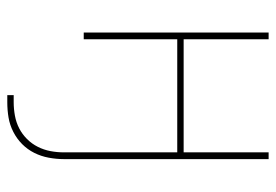

<svg xmlns="http://www.w3.org/2000/svg" viewBox="-138 -422 775 540"><g transform="rotate(90 250.0 -152.5)"><path d="M248 215V197H268Q287 197 306 193.5Q325 190 341.5 181.5Q358 173 371.5 159.5Q385 146 393.5 129Q402 112 405.5 93.5Q409 75 409 56V-263H91V0H72V-520H91V-281H409V-520H428V56Q428 77 424 98.5Q420 120 410.5 139Q401 158 386 173Q371 188 351.5 198Q332 208 311 211.5Q290 215 268 215Z"/></g></svg>

Font: Iosevka Thin
Style: Regular
Weight: 100
Monospace: yes
Designer: Belleve Invis
Foundry: Belleve Invis
Version: Version 32.5.0; ttfautohint (v1.8.4)